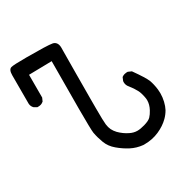

<svg xmlns="http://www.w3.org/2000/svg" viewBox="-129 -660 759 774"><g transform="rotate(-30 250.0 -273.0)"><path d="M173.8 -146Q171.4 -160.6 171.4 -259.8Q171.4 -358.9 172.4 -480L65.9 -478V-372.1L59.1 -356.9L58.1 -356.4Q48.8 -348.1 34.7 -348.1Q32.7 -348.1 29.8 -348.1L16.1 -356Q7.3 -364.7 6.3 -377.4V-377.9V-505.9Q6.3 -507.8 6.3 -509.8Q6.3 -536.6 20 -540.5Q30.3 -543.9 92.8 -543.9Q189 -543.9 210.9 -540Q219.2 -538.6 225.1 -532.7Q233.4 -524.4 233.4 -507.3Q233.4 -506.3 233.2 -493.4Q232.9 -480.5 232.4 -387.2Q231.9 -293.9 231.9 -272.9Q231.9 -252 231.9 -227.1Q231.9 -165 233.9 -150.1Q235.8 -135.3 241.2 -124Q247.1 -112.3 256.8 -102.1Q275.4 -83.5 297.4 -72.8Q314.5 -64 332 -64Q345.7 -64 366.2 -69.8Q376.5 -72.8 384.5 -76.4Q392.6 -80.1 398.4 -85.4Q408.2 -95.7 416 -110.4Q427.2 -131.3 427.2 -150.9Q427.2 -159.2 425 -168.9Q422.9 -178.7 421.4 -183.6Q418.5 -193.8 414.1 -201.7Q405.8 -217.8 390.6 -236.8Q381.3 -247.1 381.3 -261.7Q381.3 -265.6 381.8 -266.6L388.2 -281.7Q395 -286.6 400.9 -288.1Q406.7 -289.6 410.2 -289.6Q413.6 -289.6 416.5 -289.6L432.1 -282.7Q468.8 -231 475.8 -212.4Q482.9 -193.8 486.3 -167Q487.3 -158.7 487.3 -149.4Q487.3 -130.4 482.9 -111.8Q478.5 -93.3 471.2 -79.6Q462.4 -64 449.2 -50.8Q428.2 -29.8 397 -16.1Q365.7 -2.4 329.1 -2.4Q325.2 -2.4 323.7 -2.4Q293.5 -5.4 268.3 -18.6Q243.2 -31.7 220.7 -50.8Q197.8 -69.8 188 -95.7Q178.2 -121.6 173.8 -146Z"/></g></svg>

Font: Bakudai
Style: Medium
Weight: 500
Version: Version 1.48